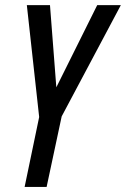

<svg xmlns="http://www.w3.org/2000/svg" viewBox="-20 -734 495 754"><path d="M76.7 0 133.8 -274.4 85.4 -713.9H176.3L201.2 -391.1L361.8 -713.9H454.6L222.2 -276.9L163.1 0Z"/></svg>

Font: Open Sans Condensed Medium
Style: Italic
Weight: 500
Width: 3
Italic angle: -12°
Designer: Monotype Design Team
Foundry: Monotype Imaging Inc.
Version: Version 3.000